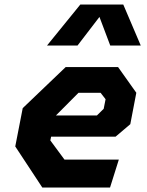

<svg xmlns="http://www.w3.org/2000/svg" viewBox="-20 -842 660 862"><path d="M170 0H474L513.5 -125.5H269.5L206 -211.5L209.5 -228.5H499L565 -284.5L592 -425.5L510 -541H275L82 -356.5L48.5 -184.5ZM191 -637.5H328L426.5 -766L475 -637.5H612L533.5 -821.5H340.5ZM231 -323.5 332.5 -425.5H431.5L454 -396.5L445.5 -353.5L415 -323.5Z"/></svg>

Font: Monaspace Krypton ExtraBold
Style: Italic
Weight: 800
Italic angle: -11°
Designer: Riley Cran & the Lettermatic Team
Foundry: Lettermatic
Version: Version 1.101 (Monaspace Krypton)